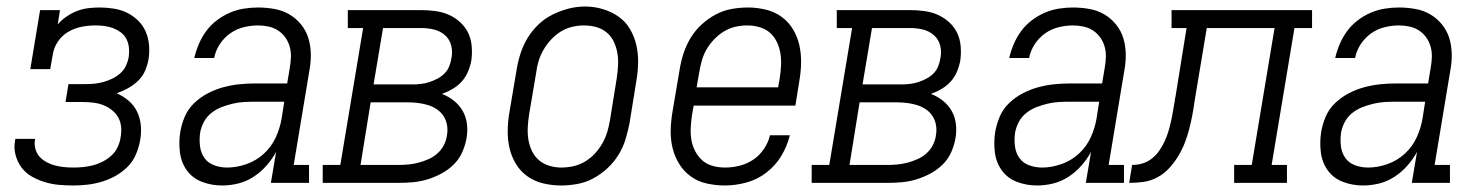

<svg xmlns="http://www.w3.org/2000/svg" viewBox="-20 -561 4540 589"><path d="M205 8Q182 8 160 6Q138 4 117 -2.5Q96 -9 77.5 -19.5Q59 -30 46.5 -46.5Q34 -63 28 -84.5Q22 -106 26 -128Q26 -130 26.5 -131.5Q27 -133 27 -135H88Q88 -134 87.5 -133Q87 -132 87 -131Q85 -117 89 -103Q93 -89 102 -79.5Q111 -70 123 -63.5Q135 -57 148.5 -53.5Q162 -50 176 -48.5Q190 -47 205 -47Q220 -47 235 -48.5Q250 -50 265.5 -54Q281 -58 295.5 -65.5Q310 -73 322 -84Q334 -95 341 -110Q348 -125 350 -140Q353 -156 351.5 -172Q350 -188 342.5 -201Q335 -214 323 -223.5Q311 -233 297 -238.5Q283 -244 267 -246Q251 -248 235 -248H181L190 -303H244Q258 -303 271.5 -304.5Q285 -306 299 -310Q313 -314 326 -320.5Q339 -327 350 -337Q361 -347 367 -360.5Q373 -374 375 -387Q377 -401 375.5 -415Q374 -429 368 -441Q362 -453 351.5 -461Q341 -469 328.5 -474Q316 -479 302 -481Q288 -483 274 -483Q274 -483 274 -483Q274 -483 273 -483Q252 -483 231 -479Q210 -475 190.5 -464Q171 -453 158 -434Q145 -415 142 -394L134 -349H73L103 -530H164L157 -486Q169 -500 184.5 -510.5Q200 -521 217 -527.5Q234 -534 251.5 -536Q269 -538 286 -538Q308 -538 329.5 -534.5Q351 -531 369.5 -522Q388 -513 403 -498.5Q418 -484 426.5 -465Q435 -446 437 -424.5Q439 -403 436 -381Q433 -363 425.5 -345Q418 -327 404 -313.5Q390 -300 373 -290.5Q356 -281 338 -275Q358 -266 374.5 -252Q391 -238 400.5 -218.5Q410 -199 412 -176Q414 -153 410 -131Q406 -109 397 -87.5Q388 -66 371.5 -49.5Q355 -33 334.5 -21.5Q314 -10 292 -3.5Q270 3 248 5.5Q226 8 205 8Z M661 8Q661 8 661 8Q661 8 661 8Q629 8 600 -3Q571 -14 553.5 -38Q536 -62 532 -93.5Q528 -125 533 -156Q537 -180 547 -203.5Q557 -227 576 -245Q595 -263 618 -275Q641 -287 665.5 -293.5Q690 -300 714 -302.5Q738 -305 762 -305H861L869 -353Q872 -370 872.5 -386.5Q873 -403 868.5 -418.5Q864 -434 855 -446.5Q846 -459 833 -467.5Q820 -476 804 -479.5Q788 -483 771 -483Q750 -483 727.5 -477.5Q705 -472 686 -458.5Q667 -445 654 -425Q641 -405 637 -383H576Q581 -405 590 -426Q599 -447 612.5 -465.5Q626 -484 645 -498.5Q664 -513 685 -522Q706 -531 728 -534.5Q750 -538 771 -538Q797 -538 822 -533.5Q847 -529 867.5 -517Q888 -505 903.5 -486Q919 -467 926 -444Q933 -421 933.5 -395.5Q934 -370 929 -344L881 -55H928V0H811L827 -95Q815 -73 797.5 -53Q780 -33 757.5 -18.5Q735 -4 710.5 2Q686 8 661 8ZM677 -47Q706 -47 736 -57.5Q766 -68 789.5 -89.5Q813 -111 826 -139.5Q839 -168 844 -198L852 -249H762Q745 -249 728 -248Q711 -247 694 -243Q677 -239 660 -232.5Q643 -226 628.5 -214.5Q614 -203 605.5 -187Q597 -171 594 -154Q591 -134 593.5 -113Q596 -92 607 -76.5Q618 -61 637 -54Q656 -47 677 -47Z M970 0V-55H1024L1094 -475H1047V-530H1272Q1294 -530 1316 -527Q1338 -524 1357 -515.5Q1376 -507 1391.5 -493Q1407 -479 1416 -460.5Q1425 -442 1427 -420Q1429 -398 1426 -376Q1423 -359 1416 -342Q1409 -325 1397 -311.5Q1385 -298 1369 -288.5Q1353 -279 1336 -273Q1356 -265 1372.5 -252Q1389 -239 1399.5 -220.5Q1410 -202 1412.5 -180Q1415 -158 1411 -136Q1407 -114 1397.5 -93Q1388 -72 1371 -55.5Q1354 -39 1333 -28Q1312 -17 1290.5 -10.5Q1269 -4 1247 -2Q1225 0 1203 0ZM1246 -302Q1258 -302 1271 -303.5Q1284 -305 1296.5 -309Q1309 -313 1321.5 -319.5Q1334 -326 1343.5 -335.5Q1353 -345 1358 -357.5Q1363 -370 1365 -383Q1369 -403 1364 -422Q1359 -441 1344.5 -453.5Q1330 -466 1311 -470.5Q1292 -475 1272 -475H1155L1126 -302ZM1203 -55Q1218 -55 1233.5 -56.5Q1249 -58 1264 -62Q1279 -66 1294 -72.5Q1309 -79 1321.5 -90Q1334 -101 1341.5 -115.5Q1349 -130 1351 -145Q1354 -161 1351.5 -176.5Q1349 -192 1341 -204.5Q1333 -217 1320.5 -225.5Q1308 -234 1293.5 -238.5Q1279 -243 1263.5 -245Q1248 -247 1232 -247H1117L1086 -55Z M1701 8Q1673 8 1646 1.5Q1619 -5 1597.5 -20.5Q1576 -36 1562.5 -58.5Q1549 -81 1543 -107Q1537 -133 1537.5 -161.5Q1538 -190 1543 -218L1565 -348Q1569 -373 1577 -397.5Q1585 -422 1598.5 -444.5Q1612 -467 1632 -486Q1652 -505 1675.5 -516.5Q1699 -528 1724 -534.5Q1749 -541 1775 -541Q1803 -541 1829.5 -533Q1856 -525 1877.5 -510Q1899 -495 1912.5 -472Q1926 -449 1932 -423Q1938 -397 1937.5 -368.5Q1937 -340 1932 -312L1911 -182Q1906 -157 1898.5 -132.5Q1891 -108 1877 -85.5Q1863 -63 1843 -44.5Q1823 -26 1799.5 -13.5Q1776 -1 1750.5 3.5Q1725 8 1701 8ZM1702 -47Q1720 -47 1738.5 -51Q1757 -55 1774 -65Q1791 -75 1804.5 -89.5Q1818 -104 1827.5 -120.5Q1837 -137 1842.5 -155Q1848 -173 1851 -191L1872 -321Q1875 -341 1876 -360.5Q1877 -380 1874 -398Q1871 -416 1863 -433Q1855 -450 1841 -461.5Q1827 -473 1809 -478Q1791 -483 1771 -483Q1753 -483 1734.5 -478.5Q1716 -474 1700 -464Q1684 -454 1670.5 -439.5Q1657 -425 1647.5 -408.5Q1638 -392 1632.5 -374.5Q1627 -357 1625 -339L1603 -209Q1600 -189 1599 -170Q1598 -151 1601 -132.5Q1604 -114 1612 -97.5Q1620 -81 1633.5 -69.5Q1647 -58 1665 -52.5Q1683 -47 1702 -47Z M2204 8Q2176 8 2148.5 2Q2121 -4 2099.5 -19.5Q2078 -35 2064 -57.5Q2050 -80 2043.5 -106Q2037 -132 2037.5 -160.5Q2038 -189 2043 -218L2065 -348Q2069 -373 2077 -397.5Q2085 -422 2098.5 -444.5Q2112 -467 2132 -485.5Q2152 -504 2175.5 -516.5Q2199 -529 2224.5 -533.5Q2250 -538 2275 -538Q2302 -538 2329 -531.5Q2356 -525 2377.5 -509.5Q2399 -494 2412.5 -471.5Q2426 -449 2432 -423Q2438 -397 2437.5 -368.5Q2437 -340 2432 -312L2420 -237H2108L2103 -209Q2100 -189 2099 -169.5Q2098 -150 2101 -132Q2104 -114 2112.5 -97.5Q2121 -81 2134.5 -69Q2148 -57 2166.5 -52Q2185 -47 2204 -47Q2226 -47 2248.5 -52.5Q2271 -58 2290.5 -71Q2310 -84 2323.5 -104Q2337 -124 2342 -146H2403Q2395 -113 2377 -83Q2359 -53 2331 -31.5Q2303 -10 2269.5 -1Q2236 8 2204 8ZM2117 -293H2367L2372 -321Q2375 -341 2376 -360Q2377 -379 2374 -397.5Q2371 -416 2363 -432.5Q2355 -449 2342 -460.5Q2329 -472 2310.5 -477.5Q2292 -483 2273 -483Q2255 -483 2236.5 -479Q2218 -475 2201.5 -465Q2185 -455 2171 -440.5Q2157 -426 2147.5 -409.5Q2138 -393 2133 -375Q2128 -357 2125 -339Z M2470 0V-55H2524L2594 -475H2547V-530H2772Q2794 -530 2816 -527Q2838 -524 2857 -515.5Q2876 -507 2891.5 -493Q2907 -479 2916 -460.5Q2925 -442 2927 -420Q2929 -398 2926 -376Q2923 -359 2916 -342Q2909 -325 2897 -311.5Q2885 -298 2869 -288.5Q2853 -279 2836 -273Q2856 -265 2872.5 -252Q2889 -239 2899.5 -220.5Q2910 -202 2912.5 -180Q2915 -158 2911 -136Q2907 -114 2897.5 -93Q2888 -72 2871 -55.5Q2854 -39 2833 -28Q2812 -17 2790.5 -10.5Q2769 -4 2747 -2Q2725 0 2703 0ZM2746 -302Q2758 -302 2771 -303.5Q2784 -305 2796.5 -309Q2809 -313 2821.5 -319.5Q2834 -326 2843.5 -335.5Q2853 -345 2858 -357.5Q2863 -370 2865 -383Q2869 -403 2864 -422Q2859 -441 2844.5 -453.5Q2830 -466 2811 -470.5Q2792 -475 2772 -475H2655L2626 -302ZM2703 -55Q2718 -55 2733.5 -56.5Q2749 -58 2764 -62Q2779 -66 2794 -72.5Q2809 -79 2821.5 -90Q2834 -101 2841.5 -115.5Q2849 -130 2851 -145Q2854 -161 2851.5 -176.5Q2849 -192 2841 -204.5Q2833 -217 2820.5 -225.5Q2808 -234 2793.5 -238.5Q2779 -243 2763.5 -245Q2748 -247 2732 -247H2617L2586 -55Z M3161 8Q3161 8 3161 8Q3161 8 3161 8Q3129 8 3100 -3Q3071 -14 3053.5 -38Q3036 -62 3032 -93.5Q3028 -125 3033 -156Q3037 -180 3047 -203.5Q3057 -227 3076 -245Q3095 -263 3118 -275Q3141 -287 3165.5 -293.5Q3190 -300 3214 -302.5Q3238 -305 3262 -305H3361L3369 -353Q3372 -370 3372.5 -386.5Q3373 -403 3368.5 -418.5Q3364 -434 3355 -446.5Q3346 -459 3333 -467.5Q3320 -476 3304 -479.5Q3288 -483 3271 -483Q3250 -483 3227.5 -477.5Q3205 -472 3186 -458.5Q3167 -445 3154 -425Q3141 -405 3137 -383H3076Q3081 -405 3090 -426Q3099 -447 3112.5 -465.5Q3126 -484 3145 -498.5Q3164 -513 3185 -522Q3206 -531 3228 -534.5Q3250 -538 3271 -538Q3297 -538 3322 -533.5Q3347 -529 3367.5 -517Q3388 -505 3403.5 -486Q3419 -467 3426 -444Q3433 -421 3433.5 -395.5Q3434 -370 3429 -344L3381 -55H3428V0H3311L3327 -95Q3315 -73 3297.5 -53Q3280 -33 3257.5 -18.5Q3235 -4 3210.5 2Q3186 8 3161 8ZM3177 -47Q3206 -47 3236 -57.5Q3266 -68 3289.5 -89.5Q3313 -111 3326 -139.5Q3339 -168 3344 -198L3352 -249H3262Q3245 -249 3228 -248Q3211 -247 3194 -243Q3177 -239 3160 -232.5Q3143 -226 3128.5 -214.5Q3114 -203 3105.5 -187Q3097 -171 3094 -154Q3091 -134 3093.5 -113Q3096 -92 3107 -76.5Q3118 -61 3137 -54Q3156 -47 3177 -47Z M3444 0 3453 -55Q3469 -55 3484.5 -59.5Q3500 -64 3513.5 -74.5Q3527 -85 3536.5 -99Q3546 -113 3553 -128Q3560 -143 3564.5 -158.5Q3569 -174 3572.5 -189.5Q3576 -205 3578.5 -221Q3581 -237 3584 -252Q3584 -255 3584.5 -258Q3585 -261 3586 -264L3620 -475H3574V-530H4005V-475H3951L3881 -55H3928V0H3766V-55H3820L3890 -475H3682L3645 -253Q3642 -231 3638 -209.5Q3634 -188 3628.5 -166.5Q3623 -145 3615 -124Q3607 -103 3595 -83Q3583 -63 3567 -45.5Q3551 -28 3530.5 -17Q3510 -6 3488 -3Q3466 0 3444 0Z M4161 8Q4161 8 4161 8Q4161 8 4161 8Q4129 8 4100 -3Q4071 -14 4053.5 -38Q4036 -62 4032 -93.5Q4028 -125 4033 -156Q4037 -180 4047 -203.5Q4057 -227 4076 -245Q4095 -263 4118 -275Q4141 -287 4165.5 -293.5Q4190 -300 4214 -302.5Q4238 -305 4262 -305H4361L4369 -353Q4372 -370 4372.5 -386.5Q4373 -403 4368.5 -418.5Q4364 -434 4355 -446.5Q4346 -459 4333 -467.5Q4320 -476 4304 -479.5Q4288 -483 4271 -483Q4250 -483 4227.5 -477.5Q4205 -472 4186 -458.5Q4167 -445 4154 -425Q4141 -405 4137 -383H4076Q4081 -405 4090 -426Q4099 -447 4112.5 -465.5Q4126 -484 4145 -498.5Q4164 -513 4185 -522Q4206 -531 4228 -534.5Q4250 -538 4271 -538Q4297 -538 4322 -533.5Q4347 -529 4367.5 -517Q4388 -505 4403.5 -486Q4419 -467 4426 -444Q4433 -421 4433.5 -395.5Q4434 -370 4429 -344L4381 -55H4428V0H4311L4327 -95Q4315 -73 4297.5 -53Q4280 -33 4257.5 -18.5Q4235 -4 4210.5 2Q4186 8 4161 8ZM4177 -47Q4206 -47 4236 -57.5Q4266 -68 4289.5 -89.5Q4313 -111 4326 -139.5Q4339 -168 4344 -198L4352 -249H4262Q4245 -249 4228 -248Q4211 -247 4194 -243Q4177 -239 4160 -232.5Q4143 -226 4128.5 -214.5Q4114 -203 4105.5 -187Q4097 -171 4094 -154Q4091 -134 4093.5 -113Q4096 -92 4107 -76.5Q4118 -61 4137 -54Q4156 -47 4177 -47Z"/></svg>

Font: Iosevka Curly Slab LtObl
Style: Regular
Weight: 300
Italic angle: -9°
Monospace: yes
Designer: Belleve Invis
Foundry: Belleve Invis
Version: Version 11.0.0; ttfautohint (v1.8.3)